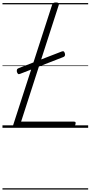

<svg xmlns="http://www.w3.org/2000/svg" viewBox="-20 -1035 734 1555"><path d="M108 0Q80 0 87 -23L402 -996Q405 -1006 411.5 -1010.5Q418 -1015 433 -1015Q447 -1015 453.5 -1010.5Q460 -1006 456 -995L151 -50H579Q590 -50 592 -44Q594 -38 590 -25Q587 -12 580.5 -6Q574 0 564 0ZM143 -437Q132 -432 126.5 -436.5Q121 -441 117 -452Q115 -464 117.5 -471.5Q120 -479 131 -483L480 -618Q492 -622 496.5 -618.5Q501 -615 505 -604Q512 -580 493 -573ZM0 490H694V500H0ZM0 -20H694V0H0ZM0 -505H694V-500H0ZM0 -1010H694V-1000H0Z"/></svg>

Font: Playwrite MX Guides
Style: Regular
Weight: 400
Designer: Veronika Burian, José Scaglione
Foundry: TypeTogether
Version: Version 1.003